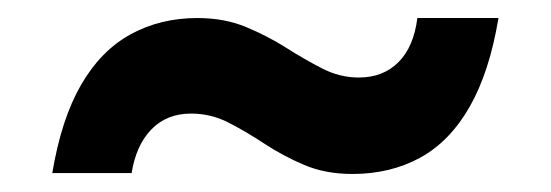

<svg xmlns="http://www.w3.org/2000/svg" viewBox="-20 -425 611 213"><path d="M371 -232Q341 -232 317.5 -242Q294 -252 273.5 -265.5Q253 -279 233.5 -289Q214 -299 192 -299Q165 -299 148 -281.5Q131 -264 126 -233H38Q48 -293 70 -331Q92 -369 125 -387Q158 -405 199 -405Q229 -405 253 -395Q277 -385 297.5 -372Q318 -359 337.5 -349Q357 -339 378 -339Q405 -339 422 -356Q439 -373 443 -405H533Q523 -345 501 -306.5Q479 -268 446 -250Q413 -232 371 -232Z"/></svg>

Font: DM Sans 24pt SemiBold
Style: Regular
Weight: 600
Designer: Colophon Foundry, Jonny Pinhorn
Foundry: Colophon Foundry
Version: Version 4.004;gftools[0.9.30]